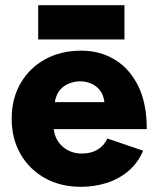

<svg xmlns="http://www.w3.org/2000/svg" viewBox="-20 -707 601 739"><path d="M291 12Q213 12 153 -21.5Q93 -55 59 -114Q25 -173 25 -250Q25 -328 59.5 -387Q94 -446 154 -479Q214 -512 293 -512Q364 -512 421 -478Q478 -444 511.5 -377Q545 -310 545 -210H187Q192 -167 222.5 -141.5Q253 -116 295 -116Q332 -116 357.5 -132.5Q383 -149 393 -174L531 -127Q511 -80 474.5 -49Q438 -18 391 -3Q344 12 291 12ZM191 -314H382Q378 -344 363 -361.5Q348 -379 328 -386.5Q308 -394 288 -394Q269 -394 248 -386.5Q227 -379 211.5 -361.5Q196 -344 191 -314ZM127 -555V-687H459V-555Z"/></svg>

Font: Figtree ExtraBold
Style: Regular
Weight: 800
Designer: Erik Kennedy
Foundry: Erik Kennedy
Version: Version 2.002